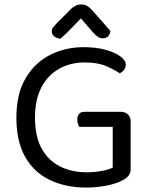

<svg xmlns="http://www.w3.org/2000/svg" viewBox="-20 -834 679 867"><path d="M570 -287V-70Q570 -52 559.5 -39.5Q549 -27 528 -17Q503 -4 459 4.5Q415 13 370 13Q277 13 205.5 -21Q134 -55 94 -125Q54 -195 54 -303Q54 -410 95.5 -480.5Q137 -551 206 -586Q275 -621 357 -621Q414 -621 457 -609Q500 -597 524 -579Q548 -561 548 -542Q548 -529 540 -518.5Q532 -508 521 -503Q494 -521 457 -536.5Q420 -552 362 -552Q299 -552 248 -524Q197 -496 167.5 -440.5Q138 -385 138 -303Q138 -217 168.5 -162.5Q199 -108 252 -82Q305 -56 371 -56Q407 -56 439 -62Q471 -68 489 -77V-261H338Q335 -266 332 -274.5Q329 -283 329 -293Q329 -310 337 -319.5Q345 -329 360 -329H527Q545 -329 557.5 -317.5Q570 -306 570 -287ZM345 -751Q329 -734 305.5 -709.5Q282 -685 253 -659Q236 -661 225 -669.5Q214 -678 214 -692Q214 -704 221.5 -713Q229 -722 240 -733L299 -792Q321 -814 346 -814Q362 -814 373 -807.5Q384 -801 396 -788L478 -695Q478 -680 468.5 -670.5Q459 -661 444 -661Q433 -661 423 -667Q413 -673 399 -689Z"/></svg>

Font: Baloo Tamma 2
Style: Regular
Weight: 400
Designer: Divya Kowshik, Shuchita Grover and Ek Type
Foundry: Ek Type
Version: Version 1.700